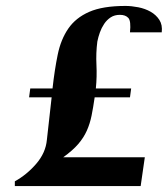

<svg xmlns="http://www.w3.org/2000/svg" viewBox="-20 -627 566 647"><path d="M30 0V-16Q70 -38 102 -75Q134 -112 138 -156L154 -299H78L82 -329H157Q164 -392 174.5 -443Q185 -494 210 -530.5Q235 -567 280.5 -587Q326 -607 403 -607Q423 -607 446 -602.5Q469 -598 487.5 -587.5Q506 -577 517 -560Q528 -543 525 -518H418Q422 -556 412.5 -566.5Q403 -577 384 -577Q366 -577 353 -568.5Q340 -560 331 -546.5Q322 -533 316.5 -517.5Q311 -502 308 -487Q303 -448 305 -408.5Q307 -369 303 -329H422L418 -299H299Q294 -264 288.5 -237Q283 -210 272.5 -186.5Q262 -163 243.5 -141.5Q225 -120 193 -97H468L454 0Z"/></svg>

Font: Gamine
Style: Bold Italic
Weight: 700
Designer: Tapiwanashe Sebastian Garikayi
Version: Version 1.000